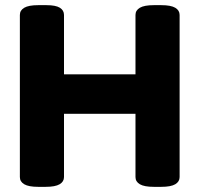

<svg xmlns="http://www.w3.org/2000/svg" viewBox="-20 -722 773 744"><path d="M128 2Q91 2 74 -8Q57 -18 57 -36V-664Q57 -682 74 -692Q91 -702 128 -702H160Q196 -702 212 -692Q228 -682 228 -664V-434H505V-664Q505 -682 522 -692Q539 -702 576 -702H605Q642 -702 659 -692Q676 -682 676 -664V-36Q676 -18 659 -8Q642 2 605 2H576Q539 2 522 -8Q505 -18 505 -36V-281H228V-36Q228 -18 211 -8Q194 2 157 2Z"/></svg>

Font: Asap ExtraBold
Style: Regular
Weight: 800
Designer: Pablo Cosgaya
Foundry: Omnibus-Type
Version: Version 3.001; ttfautohint (v1.8.4.7-5d5b)